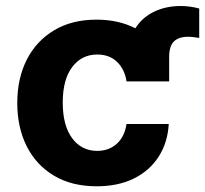

<svg xmlns="http://www.w3.org/2000/svg" viewBox="-20 -619 693 649"><path d="M551.8 -343.8H407.7Q401.6 -384.6 375.9 -409.6Q350.1 -434.7 308.6 -434.7Q256 -434.7 224.1 -392.4Q192.1 -350.1 192.1 -272.7Q192.1 -194.6 223.9 -151.8Q255.7 -109 308.6 -109Q347.7 -109 374.3 -132.6Q400.9 -156.2 407.7 -199.9H550.4Q546.9 -137.4 516.5 -89.8Q486.2 -42.3 432.9 -15.8Q379.6 10.7 306.8 10.7Q223 10.7 162.8 -25Q102.6 -60.7 70.5 -124.3Q38.4 -187.9 38.4 -270.6Q38.4 -354.4 70.8 -417.8Q103.3 -481.2 163.4 -516.9Q223.4 -552.6 306.1 -552.6Q380.7 -552.6 437.5 -523.4Q460.6 -560 500.7 -579.4Q540.8 -598.7 590.6 -598.7Q622.2 -598.7 653.4 -590.2V-490.8Q644.5 -491.8 635.5 -493.3Q626.4 -494.7 616.1 -494.7Q584.2 -494.7 568 -479Q551.8 -463.4 551.8 -425.8Z"/></svg>

Font: Inter Zeller
Style: Bold
Weight: 700
Designer: Rasmus Andersson; Joe Bland
Foundry: zeller
Version: Version 3.015;git-dec3a8cb1